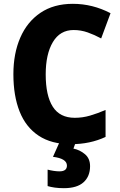

<svg xmlns="http://www.w3.org/2000/svg" viewBox="-20 -744 628 1004"><path d="M365 -587Q294 -587 256.5 -524Q219 -461 219 -355Q219 -244 256 -186Q293 -128 371 -128Q412 -128 451 -139.5Q490 -151 532 -169V-28Q451 10 351 10Q249 10 182 -34.5Q115 -79 82.5 -161Q50 -243 50 -356Q50 -464 86 -547Q122 -630 191.5 -677Q261 -724 361 -724Q464 -724 558 -675L509 -543Q474 -562 438.5 -574.5Q403 -587 365 -587ZM451 125Q451 178 417 209Q383 240 314 240Q288 240 266.5 237Q245 234 229 229V143Q244 147 260.5 149.5Q277 152 291 152Q330 152 330 122Q330 85 257 76L291 0H376L364 33Q398 40 424.5 62.5Q451 85 451 125Z"/></svg>

Font: Noto Sans Armenian SemiCondensed ExtraBold
Style: Regular
Weight: 800
Width: 4
Designer: Monotype Design Team
Foundry: Monotype Imaging Inc.
Version: Version 2.008; ttfautohint (v1.8.4.7-5d5b)